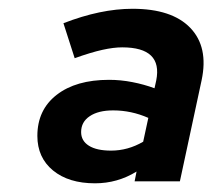

<svg xmlns="http://www.w3.org/2000/svg" viewBox="-20 -730 491 444"><path d="M199.7 -306.1Q138.8 -306.1 102.6 -335.8Q66.4 -365.6 66.4 -415.7Q66.4 -476 111.1 -510.7Q155.7 -545.4 232.1 -545.4Q259.1 -545.4 286.1 -540.1Q313 -534.9 337.3 -525.9L341.3 -544Q356.5 -620.5 262.6 -620.5Q242.7 -620.5 216.6 -614.7Q190.4 -608.9 152.7 -595.4L126.7 -676.3Q212.7 -709.7 286.4 -709.7Q377.6 -709.7 420 -665.6Q462.5 -621.4 446.3 -544.8L396 -310.7H291.3L295.8 -333.3Q251.6 -306.1 199.7 -306.1ZM236.7 -381.7Q275.9 -381.7 311.1 -402.3L323 -457.4Q283.6 -474.7 241.7 -474.7Q207.3 -474.7 187.5 -461.3Q167.6 -448 167.6 -424.6Q167.6 -404.3 185.6 -393Q203.6 -381.7 236.7 -381.7Z"/></svg>

Font: Red Hat Display
Style: Italic
Weight: 300
Italic angle: -12°
Designer: Pentagram, MCKL
Foundry: Pentagram, MCKL
Version: Version 1.023